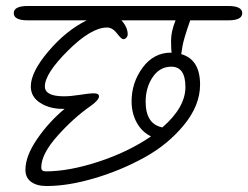

<svg xmlns="http://www.w3.org/2000/svg" viewBox="-20 -656 830 642"><path d="M73 -636H743Q790 -636 790 -612Q790 -588 743 -588H616Q593 -522 590 -500.5Q587 -479 586 -475Q649 -457 649 -373Q649 -304 595.5 -238.5Q542 -173 463 -129.5Q384 -86 296 -60Q208 -34 136 -34Q103 -34 84 -48Q65 -62 65 -88Q65 -134 104 -191Q143 -248 196 -292H189Q146 -292 114.5 -312Q83 -332 83 -367Q83 -415 142 -484.5Q201 -554 270 -588H73Q26 -588 26 -612Q26 -636 73 -636ZM523 -230Q600 -297 600 -365Q600 -433 553 -433Q514 -433 490.5 -398Q467 -363 467 -316Q467 -241 523 -230ZM291 -344H294Q311 -344 311 -334Q311 -322 285 -303Q227 -263 172.5 -202Q118 -141 118 -96Q118 -83 133 -83Q211 -83 310 -115.5Q409 -148 485 -200Q454 -215 437 -246.5Q420 -278 420 -317Q420 -380 457 -430Q494 -480 552 -480H554Q552 -490 552 -520.5Q552 -551 567 -588H386Q407 -565 407 -541Q407 -535 402.5 -530Q398 -525 392 -525Q386 -525 371 -544.5Q356 -564 338 -564Q285 -564 207.5 -487Q130 -410 130 -367Q130 -334 194 -334Q216 -334 248 -339Q280 -344 291 -344Z"/></svg>

Font: Kalam Light
Style: Regular
Weight: 300
Version: Version 2.001;PS 1.0;hotconv 1.0.79;makeotf.lib2.5.61930; tt